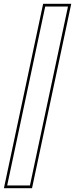

<svg xmlns="http://www.w3.org/2000/svg" viewBox="-42 -770 392 1004"><path d="M-21.5 214 183.5 -750H330.5L125.5 214ZM-4.5 200H114.5L313.5 -736H194.5Z"/></svg>

Font: Tourney Thin Thin
Style: Italic
Weight: 250
Italic angle: -12°
Version: Version 1.015